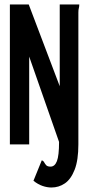

<svg xmlns="http://www.w3.org/2000/svg" viewBox="-20 -643 390 855"><path d="M246 -623H333Q333 -613 331 -606.5Q329 -600 329 -587V0Q329 70 312.5 112.5Q296 155 269 173.5Q242 192 209 192Q190 192 169.5 185Q149 178 129 162L166 71Q173 73 176.5 79.5Q180 86 185.5 92.5Q191 99 205 99Q224 99 233.5 74.5Q243 50 243 -11L110 -391V0H24V-623H108L246 -259Z"/></svg>

Font: Inconsolata ExtraCondensed ExtraBold
Style: Regular
Weight: 800
Width: 2
Monospace: yes
Designer: Raph Levien, Cyreal, Brenton Simpson
Foundry: Raph Levien, Cyreal, Google
Version: Version 3.001; ttfautohint (v1.8.2.53-6de2)